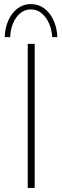

<svg xmlns="http://www.w3.org/2000/svg" viewBox="-20 -921 306 941"><path d="M116 -706H150V0H116ZM131 -901Q168 -901 196 -880.5Q224 -860 241.5 -823.5Q259 -787 261 -739H236Q234 -776 220 -807Q206 -838 183.5 -856.5Q161 -875 131 -875Q102 -875 79.5 -856.5Q57 -838 44 -807Q31 -776 30 -739H3Q5 -787 22 -823.5Q39 -860 67.5 -880.5Q96 -901 131 -901Z"/></svg>

Font: Josefin Sans Thin ExtraLight
Style: Regular
Weight: 250
Version: Version 2.001